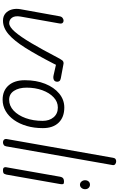

<svg xmlns="http://www.w3.org/2000/svg" viewBox="281 -1250 972 1575"><g transform="rotate(90 767.5 -462.0)"><path d="M149 0Q113 0 89.5 -20.2Q66 -40.5 57.2 -73.2Q48.5 -106 55 -143L113 -464Q116 -481 126.8 -489Q137.5 -497 149 -497Q161 -497 168 -488.8Q175 -480.5 171.5 -461L115.5 -145Q107.5 -99 124 -75Q140.5 -51 169.5 -51Q199.5 -51 239.8 -97Q280 -143 332.8 -232Q385.5 -321 452.5 -449.5Q465.5 -473.5 474 -485.2Q482.5 -497 499 -497Q501 -497 511.5 -495Q522 -493 547.8 -488.2Q573.5 -483.5 621 -474.5Q638 -471 644 -463.5Q650 -456 650 -445.5Q650 -424.5 634.5 -417.2Q619 -410 597 -415L511 -434.5L502.5 -417Q430 -276 371.8 -183.5Q313.5 -91 260.2 -45.5Q207 0 149 0Z M797.5 3Q723 3 680.2 -45.8Q637.5 -94.5 637.5 -179.5Q637.5 -273 666.8 -346Q696 -419 746.8 -461Q797.5 -503 861.5 -503Q940.5 -503 985.5 -456.8Q1030.5 -410.5 1030.5 -327Q1030.5 -255.5 1013 -195.2Q995.5 -135 964 -90.5Q932.5 -46 890 -21.5Q847.5 3 797.5 3ZM698.5 -194Q698.5 -130.5 724.5 -90.5Q750.5 -50.5 797.5 -50.5Q847.5 -50.5 886.8 -87.2Q926 -124 948.5 -186.2Q971 -248.5 971 -325.5Q971 -380.5 941.5 -415.2Q912 -450 861.5 -450Q814.5 -450 777.8 -415.5Q741 -381 719.8 -323Q698.5 -265 698.5 -194Z M1148 0Q1139.5 0 1132.5 -3.2Q1125.5 -6.5 1122 -13.2Q1118.5 -20 1120 -30.5L1274 -904Q1276.5 -918 1284.2 -923.2Q1292 -928.5 1302.5 -928.5Q1316.5 -928.5 1326.2 -920.8Q1336 -913 1333.5 -898.5L1180 -26.5Q1177.5 -12 1168 -6Q1158.5 0 1148 0Z M1376.5 0Q1358 0 1353.8 -8.5Q1349.5 -17 1351 -24L1429 -467Q1431 -479 1435.8 -486.5Q1440.5 -494 1449 -497.2Q1457.5 -500.5 1471 -500.5Q1485.5 -500.5 1489 -493.8Q1492.5 -487 1489.5 -470L1411.5 -27Q1410.5 -21.5 1405.5 -10.8Q1400.5 0 1376.5 0ZM1458 -673.5Q1458 -690.5 1467.8 -702Q1477.5 -713.5 1494.5 -713.5Q1509.5 -713.5 1520.5 -702.8Q1531.5 -692 1531.5 -673.5Q1531.5 -656.5 1521 -644Q1510.5 -631.5 1494.5 -631.5Q1479 -631.5 1468.5 -644Q1458 -656.5 1458 -673.5Z"/></g></svg>

Font: Edu VIC WA NT Hand
Style: Regular
Weight: 400
Designer: Tina and Corey Anderson, Eben Sorkin, Mirko Velimirovic
Foundry: Google for Education
Version: Version 1.000